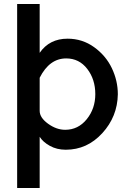

<svg xmlns="http://www.w3.org/2000/svg" viewBox="-20 -730 642 963"><path d="M310 21Q265 21 230 1.5Q195 -18 179 -44V213H66V-710H179V-465Q228 -536 319 -536Q393 -536 452 -493.5Q511 -451 541 -388Q571 -325 571 -257Q569 -145 493 -62Q417 21 310 21ZM312 -437Q228 -437 179 -340V-174Q179 -140 221 -109.5Q263 -79 307 -79Q372 -79 415 -132Q458 -185 458 -258Q458 -332 417.5 -384.5Q377 -437 312 -437Z"/></svg>

Font: Raleway-v4020 SemiBold
Style: Regular
Weight: 600
Designer: Matt McInerney, Pablo Impallari, Rodrigo Fuenzalida
Foundry: Matt McInerney, Pablo Impallari, Rodrigo Fuenzalida
Version: Version 4.020;PS 004.020;hotconv 1.0.88;makeotf.lib2.5.64775